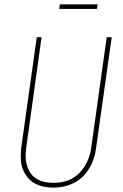

<svg xmlns="http://www.w3.org/2000/svg" viewBox="-20 -852 563 882"><path d="M424.8 -811H252L254.9 -832H428.2ZM493.2 -681.2 420.9 -168.9Q416 -132.3 401.6 -100.6Q387.2 -68.8 363.5 -43.9Q339.8 -19 304.2 -4.6Q268.6 9.8 225.1 9.8Q189.9 9.8 162.1 0.2Q134.3 -9.3 116.9 -26.1Q99.6 -43 88.6 -65.7Q77.6 -88.4 75.9 -114.7Q74.2 -141.1 77.1 -169.9L148.9 -681.2H170.9L100.1 -170.9Q90.3 -100.6 120.6 -56.4Q150.9 -12.2 226.1 -12.2Q301.8 -12.2 345.2 -57.9Q388.7 -103.5 398.9 -171.9L470.2 -681.2Z"/></svg>

Font: Fira Sans Compressed Thin
Style: Italic
Weight: 100
Width: 3
Italic angle: -8°
Designer: Carrois Corporate & Edenspiekermann AG
Foundry: Carrois Corporate GbR & Edenspiekermann AG
Version: Version 4.203;PS 004.203;hotconv 1.0.88;makeotf.lib2.5.64775